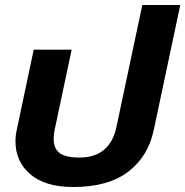

<svg xmlns="http://www.w3.org/2000/svg" viewBox="-20 -734 742 769"><path d="M42 -168Q42 -193 48 -218L115 -535H267L201 -224Q195 -199 195 -178Q195 -139 219 -121Q243 -103 298 -103Q360 -103 397 -134.5Q434 -166 446 -224L550 -714H702L596 -214Q574 -108 494 -46.5Q414 15 273 15Q161 15 101.5 -36Q42 -87 42 -168Z"/></svg>

Font: Prompt SemiBold
Style: Italic
Weight: 600
Italic angle: -12°
Designer: Katatrad Team
Foundry: CadsonDemak
Version: Version 1.001